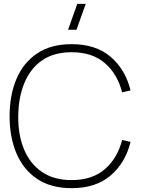

<svg xmlns="http://www.w3.org/2000/svg" viewBox="-20 -965 740 1000"><path d="M353 15Q245.5 15 173.8 -33Q102 -81 66 -165.5Q30 -250 30 -360Q30 -470 66 -554.5Q102 -639 173.8 -687Q245.5 -735 353 -735Q479 -735 556 -669.2Q633 -603.5 660 -494L616 -484Q592 -579.5 526.2 -636.2Q460.5 -693 353 -693Q260.5 -693 199.2 -650.5Q138 -608 107 -532.8Q76 -457.5 75 -360Q74 -262.5 105 -187.5Q136 -112.5 198.2 -69.8Q260.5 -27 353 -27Q460.5 -27 526.2 -84Q592 -141 616 -236L660 -226Q633 -116.5 556 -50.8Q479 15 353 15ZM334.5 -810H378.5L426.5 -945H382.5Z"/></svg>

Font: Manrope Variable Light
Style: Regular
Weight: 200
Designer: Mikhail Sharanda
Foundry: Mikhail Sharanda
Version: Version 4.505